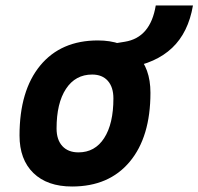

<svg xmlns="http://www.w3.org/2000/svg" viewBox="-20 -676 729 706"><path d="M245.1 9.8Q153.8 9.8 102.8 -39.8Q51.8 -89.4 51.8 -177.7Q51.8 -342.8 127.9 -435.1Q204.1 -527.3 339.8 -527.3Q431.2 -527.3 482.2 -476.6Q533.2 -425.8 533.2 -335Q533.2 -172.4 457 -81.3Q380.9 9.8 245.1 9.8ZM268.6 -115.7Q329.1 -115.7 363 -168.2Q397 -220.7 397 -314Q397 -355.5 376.5 -378.7Q356 -401.9 318.8 -401.9Q257.3 -401.9 222.7 -349.4Q188 -296.9 188 -203.6Q188 -162.1 209.2 -138.9Q230.5 -115.7 268.6 -115.7ZM421.4 -422.4 408.7 -517.6 439 -522.5Q533.2 -537.6 552.7 -655.8H689.5Q672.4 -556.2 613 -500Q553.7 -443.8 451.7 -427.2Z"/></svg>

Font: Cascadia Code PL
Style: Bold Italic
Weight: 700
Italic angle: -10°
Monospace: yes
Designer: Aaron Bell
Foundry: Saja Typeworks
Version: Version 2404.023; ttfautohint (v1.8.4)